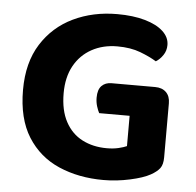

<svg xmlns="http://www.w3.org/2000/svg" viewBox="-48 -673 755 739"><g transform="rotate(5 329.0 -303.5)"><path d="M603.4 -299.2V-90.5Q603.4 -62.6 592.6 -48.2Q581.7 -33.8 558.4 -20.8Q531.1 -5.5 479.9 5.6Q428.7 16.8 377.6 16.8Q282.3 16.8 205.5 -16.4Q128.7 -49.7 84.1 -120.4Q39.6 -191.2 39.6 -302.2Q39.6 -407.7 84.9 -479.4Q130.2 -551 206.4 -587.5Q282.6 -624 376 -624Q437.6 -624 483.2 -610.9Q528.9 -597.8 553.6 -574.8Q578.4 -551.9 578.4 -522.2Q578.4 -500.1 566.6 -482.8Q554.8 -465.4 539.2 -455.9Q513.8 -471.6 476 -486Q438.2 -500.3 387.1 -500.3Q331.7 -500.3 288.3 -476.5Q244.9 -452.7 220.7 -408.6Q196.5 -364.5 196.5 -303Q196.5 -236.8 220.2 -192.9Q243.8 -149 285.4 -127.6Q327 -106.2 380.1 -106.2Q405.5 -106.2 425.7 -111Q445.9 -115.9 457.1 -121.1V-238.2H339.5Q334.2 -247.8 329.3 -263.5Q324.4 -279.2 324.4 -296.8Q324.4 -328.2 338.9 -342.7Q353.4 -357.1 376.7 -357.1H545.2Q572.4 -357.1 587.9 -341.8Q603.4 -326.5 603.4 -299.2Z"/></g></svg>

Font: Baloo Paaji 2
Style: Regular
Weight: 400
Designer: Shuchita Grover, Noopur Datye and Ek Type
Foundry: Ek Type
Version: Version 1.700